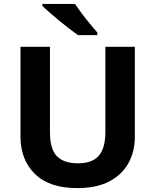

<svg xmlns="http://www.w3.org/2000/svg" viewBox="-20 -954 796 984"><path d="M671 -252Q671 -178 638.5 -118.5Q606 -59 540.5 -24.5Q475 10 375 10Q233 10 159 -62.5Q85 -135 85 -254V-714H236V-277Q236 -189 272 -153Q308 -117 379 -117Q453 -117 486.5 -156Q520 -195 520 -278V-714H671ZM364 -934Q379 -912 399.5 -884.5Q420 -857 441.5 -831.5Q463 -806 479 -787V-774H380Q361 -787 335.5 -806.5Q310 -826 283.5 -848Q257 -870 234 -890Q211 -910 197 -924V-934Z"/></svg>

Font: Noto Sans Adlam
Style: Regular
Weight: 400
Designer: Mark Jamra, Neil Patel
Foundry: JamraPatel LLC
Version: Version 3.001